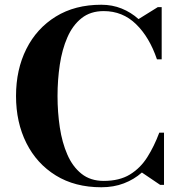

<svg xmlns="http://www.w3.org/2000/svg" viewBox="-20 -780 765 810"><path d="M671.9 -220.2V0H655.8L578.6 -52.2Q545.7 -22.9 502.7 -6.5Q459.7 10 407.5 10Q296.1 10 215.5 -39.8Q134.8 -89.6 91.2 -176.6Q47.6 -263.7 47.6 -375Q47.6 -486.6 91.2 -573.5Q134.8 -660.4 215.5 -710.2Q296.1 -760 407.5 -760Q453.6 -760 493.2 -744Q532.7 -728 564.5 -699.5L645.8 -750H662.1V-529.8H642.1Q610.4 -623.3 553.8 -678.2Q497.3 -733.2 417.5 -733.2Q361.6 -733.2 324 -703.2Q286.4 -673.3 264.2 -622.3Q241.9 -571.3 232.3 -507.2Q222.7 -443.1 222.7 -375Q222.7 -306.9 232.3 -242.8Q241.9 -178.7 264.2 -127.7Q286.4 -76.7 324 -46.8Q361.6 -16.8 417.5 -16.8Q483.9 -16.8 528.1 -43.8Q572.3 -70.8 601.4 -116.9Q630.6 -163.1 651.9 -220.2Z"/></svg>

Font: Bodoni* 11
Style: Bold
Weight: 700
Version: Version 2.000; ttfautohint (v1.8.1)